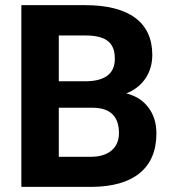

<svg xmlns="http://www.w3.org/2000/svg" viewBox="-20 -731 678 751"><path d="M339.8 0C501.5 -1.5 591.8 -72.3 591.8 -209C591.8 -249 581.5 -282.7 560.5 -310.5C539.6 -338.4 510.7 -356.4 474.1 -365.7C538.1 -390.6 575.7 -446.3 575.7 -516.1C575.7 -643.6 484.9 -710.9 312.5 -710.9H63.5V0ZM210 -592.3H312.5C393.1 -592.3 429.2 -565.9 429.2 -501.5C429.2 -443.8 392.1 -414.6 318.4 -413.1H210ZM344.2 -309.6C411.6 -308.6 445.3 -275.4 445.3 -210.4C445.3 -152.3 404.3 -117.7 335.4 -117.7H210V-309.6Z"/></svg>

Font: Roboto
Style: Bold
Weight: 700
Designer: Google
Version: Version 2.137; 2017